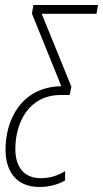

<svg xmlns="http://www.w3.org/2000/svg" viewBox="-20 -734 410 764"><path d="M137 10C179 10 213 -1 239 -16V-53C211 -36 181 -25 142 -25C77 -25 41 -68 41 -141C41 -244 93 -356 222 -356H257L264 -389L146 -679H364L370 -714H113L107 -680L224 -391C62 -388 2 -253 2 -140C2 -50 46 10 137 10Z"/></svg>

Font: Noto Sans ExtraCondensed ExtraLight
Style: Italic
Weight: 200
Width: 2
Italic angle: -12°
Designer: Monotype Design Team
Foundry: Monotype Imaging Inc.
Version: Version 2.013